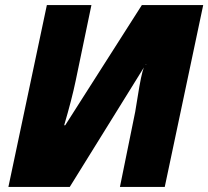

<svg xmlns="http://www.w3.org/2000/svg" viewBox="-20 -734 818 754"><path d="M778 -714 627 0H451L511 -295Q514 -311 520 -350Q535 -446 545 -469L254 0H13L164 -714H339L277 -416Q262 -344 232 -242H236L537 -714ZM551 -480Q555 -482 556 -482H553Z"/></svg>

Font: Noto Sans Display Black
Style: Italic
Weight: 900
Italic angle: -12°
Designer: Monotype Design team
Foundry: Monotype Imaging Inc.
Version: Version 1.000